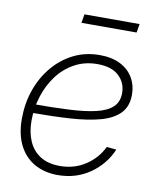

<svg xmlns="http://www.w3.org/2000/svg" viewBox="-80 -755 675 827"><g transform="rotate(10 257.5 -341.0)"><path d="M228.5 9.3Q169.9 9.3 126.2 -15.6Q82.5 -40.5 58.6 -87.9Q34.7 -135.3 34.7 -202.6Q34.7 -270 55.4 -329.3Q76.2 -388.7 114.3 -434.1Q152.3 -479.5 204.1 -505.4Q255.9 -531.2 317.9 -531.2Q371.1 -531.2 408.2 -512.5Q445.3 -493.7 464.6 -460.9Q483.9 -428.2 483.9 -386.7Q483.9 -335.4 454.6 -305.2Q425.3 -274.9 370.6 -260Q315.9 -245.1 238.8 -240.2Q161.6 -235.4 65.4 -235.4L69.3 -273.4Q160.2 -273.4 229.5 -276.9Q298.8 -280.3 345.9 -291.5Q393.1 -302.7 417 -325.4Q440.9 -348.1 440.9 -386.2Q440.9 -431.2 409.2 -461.2Q377.4 -491.2 314.9 -491.2Q259.8 -491.2 215.6 -467Q171.4 -442.9 140.6 -401.9Q109.9 -360.8 93.5 -309.1Q77.1 -257.3 77.1 -201.7Q77.1 -151.4 94 -112.8Q110.8 -74.2 145 -52.5Q179.2 -30.8 230.5 -30.8Q293.5 -30.8 342.5 -63Q391.6 -95.2 416 -146.5L458.5 -142.6Q430.7 -76.2 369.6 -33.4Q308.6 9.3 228.5 9.3ZM463.4 -692.4 457 -654.3H215.8L222.2 -692.4Z"/></g></svg>

Font: Inter 28pt ExtraLight
Style: Italic
Weight: 250
Italic angle: -9.3988°
Designer: Rasmus Andersson
Foundry: rsms
Version: Version 4.001;git-66647c0bb